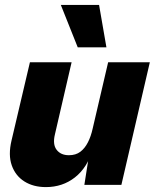

<svg xmlns="http://www.w3.org/2000/svg" viewBox="-20 -754 642 783"><path d="M167 9Q116 9 79.5 -14Q43 -37 28 -79.5Q13 -122 27 -181L102 -500H272L204 -206Q194 -165 211 -143Q228 -121 261 -121Q289 -121 307.5 -135Q326 -149 338.5 -173.5Q351 -198 358 -230L421 -500H591L475 0H324L349 -159L358 -144Q336 -70 285.5 -30.5Q235 9 167 9ZM384 -734 414 -561H297L228 -734Z"/></svg>

Font: Kantumruy Pro
Style: Italic
Weight: 400
Italic angle: -13°
Designer: Sovichet Tep
Foundry: Sovichet Tep
Version: Version 1.002